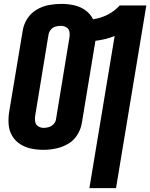

<svg xmlns="http://www.w3.org/2000/svg" viewBox="-20 -763 773 988"><path d="M440 205H577L733 -735H596Q569 -705 533 -687Q497 -669 459 -664Q445 -692 419 -710.5Q393 -729 361 -736Q329 -743 296 -743Q264 -743 231.5 -737Q199 -731 169 -713.5Q139 -696 120.5 -667Q102 -638 97 -606L27 -186Q22 -154 24.5 -122Q27 -90 42.5 -64Q58 -38 83.5 -21.5Q109 -5 140 1.5Q171 8 203 8Q234 8 266.5 1.5Q299 -5 329 -22Q359 -39 377.5 -68.5Q396 -98 401 -129L471 -553Q496 -556 521 -562Q546 -568 570 -578ZM205 -105Q189 -105 176.5 -113Q164 -121 161 -136.5Q158 -152 161 -167L230 -587Q233 -601 243 -612Q253 -623 266.5 -626.5Q280 -630 294 -630Q309 -630 322 -622Q335 -614 337.5 -598.5Q340 -583 337 -568L268 -148Q266 -135 255.5 -124Q245 -113 231.5 -109Q218 -105 205 -105Z"/></svg>

Font: Iosevka Sparkle XBdObl
Style: Regular
Weight: 800
Italic angle: -9°
Designer: Belleve Invis
Foundry: Belleve Invis
Version: Version 4.5.0; ttfautohint (v1.8.3)